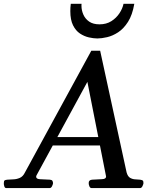

<svg xmlns="http://www.w3.org/2000/svg" viewBox="-67 -963 758 983"><path d="M475.1 -64.5 380.4 -543.9 119.6 -64.5Q118.7 -62.5 118.4 -60.8Q118.2 -59.1 118.2 -57.6Q118.2 -46.4 138.9 -45.4Q159.7 -44.4 189 -43Q198.2 -42 201.2 -37.4Q204.1 -32.7 204.6 -24.9Q204.1 -19.5 199.5 -9.8Q194.8 0 186.5 0H-34.7Q-42.5 0 -45.2 -9.8Q-47.9 -19.5 -47.4 -24.9Q-47.4 -36.1 -43.7 -39.1Q-40 -42 -29.8 -43Q-17.6 -44.4 -0.2 -44.7Q17.1 -44.9 33.9 -52Q50.8 -59.1 61 -80.6L400.4 -703.1H445.8L581.1 -80.6Q586.9 -59.1 599.9 -52Q612.8 -44.9 627 -44.7Q641.1 -44.4 650.4 -43Q660.2 -41.5 663.8 -38.8Q667.5 -36.1 667.5 -24.9Q667 -19.5 662.4 -9.8Q657.7 0 649.4 0H402.3Q394 0 390.4 -9.8Q386.7 -19.5 387.2 -24.9Q386.2 -41 403.8 -43Q434.6 -44.9 455.3 -45.7Q476.1 -46.4 476.1 -59.1Q476.1 -60.5 475.1 -64.5ZM189 -218.3 201.7 -261.2H468.3L475.1 -218.3ZM431.6 -766.1Q412.1 -766.1 388.2 -771.5Q364.3 -776.9 342.5 -791.3Q320.8 -805.7 306.9 -833.5Q293 -861.3 293 -905.8Q293 -914.6 293.5 -923.8Q293.9 -933.1 295.4 -943.4H350.6Q350.1 -940.9 350.1 -938.2Q350.1 -935.5 350.1 -933.1Q350.1 -910.6 359.6 -888.7Q369.1 -866.7 389.4 -852.5Q409.7 -838.4 442.4 -838.4Q477.5 -838.4 503.2 -854.7Q528.8 -871.1 544.7 -895.3Q560.5 -919.4 565.4 -943.4H620.6Q610.8 -886.2 588.4 -851.1Q565.9 -815.9 537.8 -797.6Q509.8 -779.3 481.4 -772.7Q453.1 -766.1 431.6 -766.1Z"/></svg>

Font: Gelasio
Style: Italic
Weight: 400
Italic angle: -8.5°
Designer: Eben Sorkin
Foundry: Eben Sorkin
Version: Version 1.008